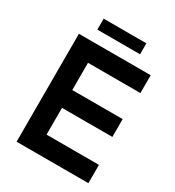

<svg xmlns="http://www.w3.org/2000/svg" viewBox="-196 -947 970 1063"><g transform="rotate(30 288.5 -415.5)"><path d="M152 -761H425V-831H152ZM75 0H534V-117H199V-288H521V-402H199V-576H534V-690H75Z"/></g></svg>

Font: FREAK Grotesk Next
Style: Bold
Weight: 700
Width: 3
Designer: La Scuola Open Source
Foundry: La Scuola Open Source
Version: Version 1.000;PS 1.0;hotconv 1.0.72;makeotf.lib2.5.5900